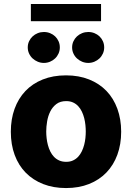

<svg xmlns="http://www.w3.org/2000/svg" viewBox="-20 -929 659 959"><path d="M34.1 -271Q34.1 -333.5 52.7 -385.1Q71.4 -436.8 106.7 -474.1Q142 -511.4 193.4 -532Q244.7 -552.6 309.7 -552.6Q373.9 -552.6 425.1 -532.1Q476.2 -511.7 511.7 -474.8Q547.2 -437.9 566.2 -385.8Q585.2 -333.8 585.2 -271Q585.2 -208.1 566.2 -156.2Q547.2 -104.4 511.7 -67.5Q476.2 -30.5 425.1 -10.1Q373.9 10.3 309.7 10.3Q246.8 10.3 195.8 -9.6Q144.9 -29.5 108.8 -66.1Q72.8 -102.6 53.4 -154.7Q34.1 -206.7 34.1 -271ZM310.7 -120.7Q330.3 -120.7 345 -127.7Q359.7 -134.6 370.6 -146.3Q381.4 -158 388.7 -173.3Q396 -188.6 400.4 -205.4Q404.8 -222.3 406.6 -239.5Q408.4 -256.7 408.4 -272Q408.4 -287.6 406.6 -304.9Q404.8 -322.1 400.6 -339Q396.3 -355.8 389 -371.3Q381.7 -386.7 370.9 -398.4Q360.1 -410.2 345.2 -417.1Q330.3 -424 310.7 -424Q280.9 -424 261.5 -409.3Q242.2 -394.5 231 -372Q219.8 -349.4 215.4 -322.8Q210.9 -296.2 210.9 -272Q210.9 -256 212.9 -238.6Q214.8 -221.2 219.3 -204.4Q223.7 -187.5 231.2 -172.4Q238.6 -157.3 249.6 -145.8Q260.7 -134.2 275.7 -127.5Q290.8 -120.7 310.7 -120.7ZM134.2 -909.1H484.7V-823.2H134.2ZM340.2 -692.1Q340.2 -708.8 346.8 -722.8Q353.3 -736.9 364.3 -747.2Q375.4 -757.5 389.9 -763.3Q404.5 -769.2 420.8 -769.2Q437.5 -769.2 451.9 -763.3Q466.3 -757.5 477.1 -747.2Q487.9 -736.9 494.1 -722.8Q500.4 -708.8 500.4 -692.1Q500.4 -675.8 494 -661.6Q487.6 -647.4 476.7 -637.1Q465.9 -626.8 451.3 -620.7Q436.8 -614.7 420.8 -614.7Q404.8 -614.7 390.3 -620.7Q375.7 -626.8 364.5 -637.1Q353.3 -647.4 346.8 -661.6Q340.2 -675.8 340.2 -692.1ZM118.6 -692.1Q118.6 -708.8 125.2 -722.8Q131.7 -736.9 142.8 -747.2Q153.8 -757.5 168.3 -763.3Q182.9 -769.2 199.2 -769.2Q215.9 -769.2 230.3 -763.3Q244.7 -757.5 255.5 -747.2Q266.3 -736.9 272.5 -722.8Q278.8 -708.8 278.8 -692.1Q278.8 -675.8 272.4 -661.6Q266 -647.4 255.1 -637.1Q244.3 -626.8 229.8 -620.7Q215.2 -614.7 199.2 -614.7Q183.2 -614.7 168.7 -620.7Q154.1 -626.8 142.9 -637.1Q131.7 -647.4 125.2 -661.6Q118.6 -675.8 118.6 -692.1Z"/></svg>

Font: Inter P Extra Bold
Style: Regular
Weight: 800
Designer: Rasmus Andersson
Foundry: rsms
Version: Version 3.018;git-588b23468